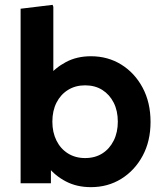

<svg xmlns="http://www.w3.org/2000/svg" viewBox="-20 -756 676 792"><path d="M355 16Q297 16 252 -7.5Q207 -31 178.5 -67.5Q150 -104 139 -143V-363Q150 -403 178.5 -439.5Q207 -476 252 -500Q297 -524 355 -524Q425 -524 480.5 -489.5Q536 -455 568.5 -394Q601 -333 601 -253Q601 -174 568.5 -113.5Q536 -53 480.5 -18.5Q425 16 355 16ZM65 0V-720L197 -736L200 -728V-367L160 -254L190 -141V0ZM331 -104Q372 -104 402 -123Q432 -142 449 -176Q466 -210 466 -254Q466 -299 449 -332.5Q432 -366 402 -385Q372 -404 331 -404Q291 -404 260.5 -385Q230 -366 213 -332.5Q196 -299 196 -254Q196 -210 213 -176Q230 -142 260.5 -123Q291 -104 331 -104Z"/></svg>

Font: Fustat ExtraBold
Style: Regular
Weight: 800
Designer: Mohamed Gaber, Khaled Hosny, Laura Garcia Mut
Foundry: Kief Type Foundry, Alif Type Foundry, Hard Type Foundry
Version: Version 1.007